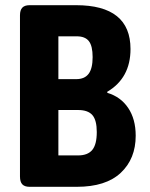

<svg xmlns="http://www.w3.org/2000/svg" viewBox="-20 -720 579 740"><path d="M57 -40V-661Q57 -681 66 -690.5Q75 -700 94 -700H273Q483 -700 483 -531Q483 -419 393 -366L394 -362Q445 -347 474 -304Q503 -261 503 -197Q503 -108 445.5 -54Q388 0 276 0H94Q75 0 66 -9.5Q57 -19 57 -40ZM274 -415Q306 -415 321.5 -435.5Q337 -456 337 -500Q337 -543 322.5 -561.5Q308 -580 276 -580H205V-415ZM281 -121Q318 -121 335.5 -142Q353 -163 353 -211Q353 -257 336 -276.5Q319 -296 281 -296H205V-121Z"/></svg>

Font: Asap Condensed
Style: Bold
Weight: 700
Designer: Pablo Cosgaya
Foundry: Omnibus-Type
Version: Version 1.010; ttfautohint (v1.8)